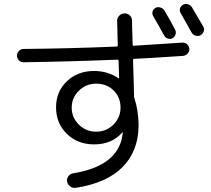

<svg xmlns="http://www.w3.org/2000/svg" viewBox="-20 -863 1040 945"><path d="M573.2 -333Q573.2 -384.8 539.1 -418Q504.9 -451.2 453.1 -451.2Q403.3 -451.2 368.2 -416.5Q333 -381.8 333 -333Q333 -284.2 368.2 -249.5Q403.3 -214.8 453.1 -214.8Q502.9 -214.8 538.1 -249.5Q573.2 -284.2 573.2 -333ZM877 -653.3Q890.6 -654.3 900.9 -645Q911.1 -635.7 912.1 -623Q913.1 -609.4 903.3 -599.1Q893.6 -588.9 880.9 -587.9Q705.1 -576.2 638.7 -573.2Q634.8 -573.2 634.8 -567.4Q639.6 -417 639.6 -388.7Q639.6 -384.8 641.6 -378.9Q661.1 -321.3 662.1 -248Q662.1 -121.1 584 -41.5Q505.9 38.1 352.5 61.5Q337.9 63.5 326.2 55.2Q314.5 46.9 310.5 32.2V30.3Q307.6 16.6 316.4 4.4Q325.2 -7.8 338.9 -9.8Q545.9 -43 579.1 -178.7Q580.1 -183.6 585 -210.9Q585 -211.9 584 -211.9Q582 -211.9 582 -210.9Q530.3 -152.3 443.4 -152.3Q362.3 -152.3 309.1 -204.1Q255.9 -255.9 255.9 -335Q255.9 -412.1 309.1 -462.9Q362.3 -513.7 443.4 -513.7Q509.8 -513.7 563.5 -477.5H565.4Q566.4 -477.5 566.4 -480.5Q566.4 -492.2 563.5 -564.5Q563.5 -569.3 556.6 -569.3Q318.4 -559.6 94.7 -556.6Q82 -556.6 72.8 -566.4Q63.5 -576.2 63.5 -588.9Q63.5 -601.6 72.8 -611.8Q82 -622.1 95.7 -622.1Q317.4 -624 553.7 -633.8Q559.6 -633.8 559.6 -639.6Q556.6 -759.8 556.6 -761.7Q556.6 -775.4 567.4 -786.1Q578.1 -796.9 591.8 -796.9H594.7Q609.4 -796.9 619.6 -786.6Q629.9 -776.4 629.9 -760.7Q629.9 -744.1 630.4 -724.6Q630.9 -705.1 631.8 -681.6Q632.8 -658.2 632.8 -643.6Q632.8 -637.7 636.7 -637.7Q698.2 -641.6 877 -653.3ZM789.1 -811.5Q819.3 -760.7 841.8 -716.8Q847.7 -706.1 843.8 -693.4Q839.8 -680.7 829.1 -674.8Q818.4 -668.9 805.7 -673.3Q793 -677.7 787.1 -689.5Q751 -755.9 734.4 -783.2Q727.5 -793.9 731 -806.2Q734.4 -818.4 745.1 -824.2Q755.9 -830.1 769 -826.2Q782.2 -822.3 789.1 -811.5ZM924.8 -827.1Q962.9 -762.7 981.4 -730.5Q987.3 -719.7 982.4 -707.5Q977.5 -695.3 966.8 -689.5Q955.1 -683.6 942.4 -687.5Q929.7 -691.4 922.9 -703.1Q892.6 -756.8 869.1 -798.8Q862.3 -809.6 866.2 -821.8Q870.1 -834 880.9 -839.8Q892.6 -845.7 905.3 -841.8Q918 -837.9 924.8 -827.1Z"/></svg>

Font: Rounded-L Mgen+ 2m regular
Style: Regular
Weight: 400
Designer: [Source Han Sans]
Ryoko NISHIZUKA  (kana & ideographs); Paul D. Hunt (Latin, Greek & Cyrillic); Wenlong ZHANG  (bopomofo
Version: Version 1.059.20150602